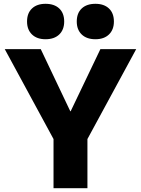

<svg xmlns="http://www.w3.org/2000/svg" viewBox="-20 -988 741 1008"><path d="M261 0V-258L5 -730H194L349 -404H351L507 -730H695L439 -258V0ZM219 -782Q174 -782 148 -807Q122 -832 122 -875Q122 -919 148 -943.5Q174 -968 219 -968Q265 -968 291 -943.5Q317 -919 317 -875Q317 -832 291 -807Q265 -782 219 -782ZM481 -782Q435 -782 409 -807Q383 -832 383 -875Q383 -919 409 -943.5Q435 -968 481 -968Q526 -968 552 -943.5Q578 -919 578 -875Q578 -832 552 -807Q526 -782 481 -782Z"/></svg>

Font: M PLUS 2 ExtraBold
Style: Regular
Weight: 800
Version: Version 1.001